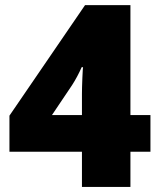

<svg xmlns="http://www.w3.org/2000/svg" viewBox="-20 -734 626 754"><path d="M570.8 -138.2H492.2V0H301.8V-138.2H17.1V-279.8L314 -713.9H492.2V-282.2H570.8ZM301.8 -282.2V-365.2Q301.8 -388.7 303.5 -428.5Q305.2 -468.3 306.2 -470.2H300.8Q284.2 -432.6 263.2 -399.9L184.1 -282.2Z"/></svg>

Font: Open Sans ExtBd
Style: Bold
Weight: 800
Foundry: Ascender Corporation
Version: Version 1.10